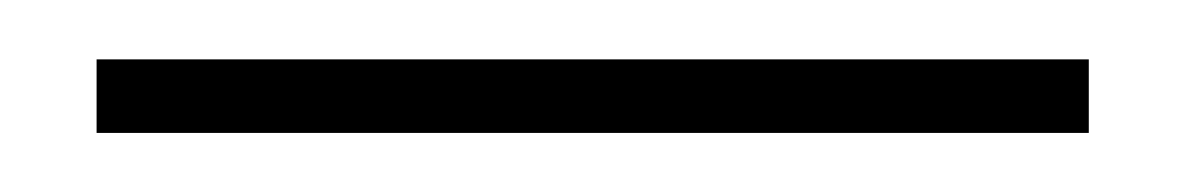

<svg xmlns="http://www.w3.org/2000/svg" viewBox="-20 -732 402 65"><path d="M12.7 -687V-711.9H348.6V-687Z"/></svg>

Font: TypoPRO Playfair Display SC
Style: Bold
Weight: 700
Designer: Claus Eggers Sørensen
Foundry: Claus Eggers Sørensen
Version: Version 1.004;PS 001.004;hotconv 1.0.70;makeotf.lib2.5.58329